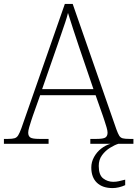

<svg xmlns="http://www.w3.org/2000/svg" viewBox="-23 -734 701 980"><path d="M-3 0V-25H18Q40 -25 51.5 -28.5Q63 -32 70 -43.5Q77 -55 86 -79L308 -714H348L571 -74Q579 -52 585.5 -41.5Q592 -31 603.5 -28Q615 -25 638 -25H658V0H438V-25H470Q505 -25 515.5 -32.5Q526 -40 526 -57Q526 -67 521 -84Q516 -101 510.5 -117.5Q505 -134 502 -143L465 -248H182L145 -144Q142 -135 136.5 -118.5Q131 -102 126 -84.5Q121 -67 121 -57Q121 -40 131.5 -32.5Q142 -25 178 -25H225V0ZM192 -279H454L380 -496Q366 -538 350 -586.5Q334 -635 324 -668Q320 -650 310.5 -621.5Q301 -593 290 -561.5Q279 -530 271 -506ZM552 226Q500 226 471.5 198.5Q443 171 443 121Q443 93 457 67.5Q471 42 493.5 24.5Q516 7 541 0H581Q562 6 538.5 20.5Q515 35 498 58Q481 81 481 113Q481 159 503.5 176.5Q526 194 555 194Q570 194 583 191Q596 188 616 183V211Q601 218 584 222Q567 226 552 226Z"/></svg>

Font: Noto Serif Tamil ExtraLight
Style: Regular
Weight: 200
Designer: Indian Type Foundry, Tom Grace, and the Monotype Design Team
Foundry: Monotype Imaging Inc.
Version: Version 2.004; ttfautohint (v1.8.4.7-5d5b)